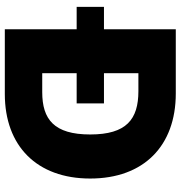

<svg xmlns="http://www.w3.org/2000/svg" viewBox="4 -772 768 817"><g transform="rotate(90 388.5 -364.0)"><path d="M380.4 0C601.6 0 740.2 -136.2 740.2 -363.3C740.2 -590.8 601.6 -727.5 378.4 -727.5H105V-421.9H9.8V-305.7H105V0ZM292 -159.2V-305.7H420.4V-421.9H292V-568.4H368.2C487.8 -568.4 552.7 -518.1 552.7 -363.3C552.7 -209 487.8 -159.2 372.6 -159.2Z"/></g></svg>

Font: Raveo ExtraBold
Style: Regular
Weight: 800
Designer: Jakub Foglar, Rasmus Andersson (Inter)
Foundry: Jakubfoglar.com
Version: Version 1.100;Glyphs 3.2.3 (3260)